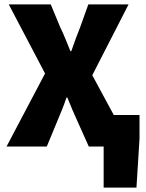

<svg xmlns="http://www.w3.org/2000/svg" viewBox="-20 -670 666 878"><path d="M454 188V0H420V-144H618V-36L604 188ZM10 0 186 -334 20 -650H212L256 -544Q267 -522 278 -495Q289 -468 302 -436H306Q317 -468 327 -495Q337 -522 346 -544L384 -650H568L402 -326L578 0H386L334 -116Q322 -142 311 -168Q300 -194 288 -224H284Q274 -194 263.5 -168Q253 -142 242 -116L194 0Z"/></svg>

Font: Source Sans 3 Black
Style: Regular
Weight: 900
Designer: Paul D. Hunt
Foundry: Adobe
Version: Version 3.046;hotconv 1.0.118;makeotfexe 2.5.65603